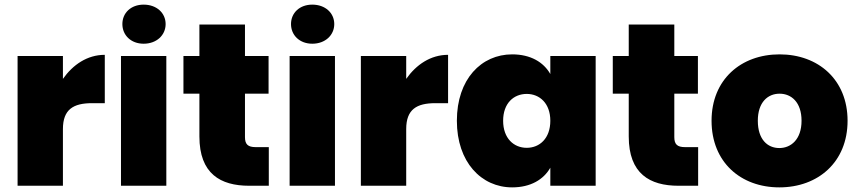

<svg xmlns="http://www.w3.org/2000/svg" viewBox="-20 -803 3708 830"><path d="M252 -245C252 -330 297 -357 378 -357H433V-566C357 -566 295 -523 252 -462V-561H56V0H252Z M503 0H699V-561H503ZM601 -614C657 -614 696 -651 696 -699C696 -747 657 -783 601 -783C546 -783 509 -747 509 -699C509 -651 546 -614 601 -614Z M842 -213C842 -52 933 0 1057 0H1142V-167H1085C1052 -167 1039 -179 1039 -210V-398H1141V-561H1039V-697H842V-561H773V-398H842Z M1232 0H1428V-561H1232ZM1330 -614C1386 -614 1425 -651 1425 -699C1425 -747 1386 -783 1330 -783C1275 -783 1238 -747 1238 -699C1238 -651 1275 -614 1330 -614Z M1736 -245C1736 -330 1781 -357 1862 -357H1917V-566C1841 -566 1779 -523 1736 -462V-561H1540V0H1736Z M1955 -281C1955 -102 2061 7 2194 7C2274 7 2330 -27 2359 -78V0H2555V-561H2359V-483C2330 -534 2274 -568 2194 -568C2061 -568 1955 -461 1955 -281ZM2359 -281C2359 -205 2313 -164 2257 -164C2201 -164 2155 -205 2155 -281C2155 -357 2201 -397 2257 -397C2313 -397 2359 -356 2359 -281Z M2698 -213C2698 -52 2789 0 2913 0H2998V-167H2941C2908 -167 2895 -179 2895 -210V-398H2997V-561H2895V-697H2698V-561H2629V-398H2698Z M3644 -281C3644 -459 3517 -568 3350 -568C3183 -568 3056 -459 3056 -281C3056 -102 3182 7 3349 7C3516 7 3644 -102 3644 -281ZM3256 -281C3256 -361 3299 -398 3350 -398C3401 -398 3445 -361 3445 -281C3445 -200 3399 -163 3349 -163C3298 -163 3256 -200 3256 -281Z"/></svg>

Font: SVN-Poppins ExtraBold
Style: Regular
Weight: 800
Designer: Ninad Kale (Devanagari), Jonny Pinhorn (Latin)
Foundry: Indian Type Foundry
Version: Version 3.002 2017; ttfautohint (v1.8.3)